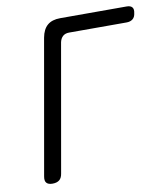

<svg xmlns="http://www.w3.org/2000/svg" viewBox="-83 -800 766 879"><g transform="rotate(-10 300.0 -360.0)"><path d="M90 10Q71 10 62.5 0.5Q54 -9 58 -30L168 -655Q175 -693 196.5 -711.5Q218 -730 256 -730H565Q583 -730 590.5 -721Q598 -712 594 -694Q592 -676 581 -667Q570 -658 552 -658H285Q267 -658 256 -648.5Q245 -639 241 -621L137 -30Q134 -9 122.5 0.5Q111 10 90 10Z"/></g></svg>

Font: Maple Mono Light
Style: Italic
Weight: 300
Italic angle: -10°
Monospace: yes
Designer: subframe7536
Version: Version 7.000